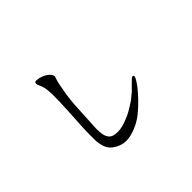

<svg xmlns="http://www.w3.org/2000/svg" viewBox="-128 -972 1257 1257"><g transform="rotate(-45 500.0 -343.5)"><path d="M293 -245Q295 -288 301 -390Q307 -492 306 -552Q305 -595 300 -616.5Q295 -638 287.5 -652.5Q280 -667 279.5 -676.5Q279 -686 285 -689Q291 -693 306 -691Q326 -688 341.5 -682Q357 -676 371.5 -666Q386 -656 393 -646Q400 -636 400 -629Q402 -623 396 -609Q389 -589 382.5 -556Q376 -523 370 -484.5Q364 -446 361 -401L354 -266Q346 -170 354 -137Q359 -109 376 -92.5Q393 -76 434 -76Q463 -75 503.5 -88.5Q544 -102 578.5 -121.5Q613 -141 643 -162Q670 -184 688 -199L713 -225Q738 -248 745 -256Q752 -264 758.5 -265Q765 -266 767.5 -263Q770 -260 770 -254Q768 -246 759 -230.5Q750 -215 732.5 -192Q715 -169 680.5 -132.5Q646 -96 607 -64.5Q568 -33 518.5 -13.5Q469 6 430 5Q396 5 358 -16Q320 -37 306.5 -70.5Q293 -104 292 -146Q291 -188 293 -245Z"/></g></svg>

Font: ChillKai
Style: Regular
Weight: 400
Designer: ChillType
Foundry: 寒蝉字型
Version: Version 2.000